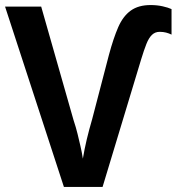

<svg xmlns="http://www.w3.org/2000/svg" viewBox="-20 -740 699 760"><path d="M612 -614Q594 -614 581.5 -602Q569 -590 559.5 -566Q550 -542 539 -506L386 0H233L0 -714H143L271 -265Q281 -235 287 -210Q293 -185 298.5 -161.5Q304 -138 308 -112Q311 -131 315 -150Q319 -169 323.5 -188.5Q328 -208 333.5 -228Q339 -248 345 -269L411 -522Q429 -589 448 -632.5Q467 -676 497.5 -698Q528 -720 576 -720Q602 -720 624 -715Q646 -710 659 -704V-603Q649 -608 637.5 -611Q626 -614 612 -614Z"/></svg>

Font: Noto Sans Display SemiBold
Style: Regular
Weight: 600
Designer: Monotype Design Team
Foundry: Monotype Imaging Inc.
Version: Version 2.003